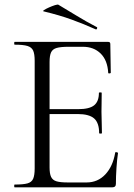

<svg xmlns="http://www.w3.org/2000/svg" viewBox="-20 -805 577 825"><path d="M462 0H43Q41 0 41 -6Q41 -12 43 -12Q80 -12 98 -17Q116 -22 122.5 -37Q129 -52 129 -81V-544Q129 -573 122.5 -587.5Q116 -602 98 -607.5Q80 -613 43 -613Q41 -613 41 -619Q41 -625 43 -625H445Q454 -625 454 -616L456 -493Q456 -490 450.5 -489.5Q445 -489 445 -492Q442 -546 412.5 -575Q383 -604 336 -604H275Q241 -604 223.5 -599Q206 -594 199.5 -580Q193 -566 193 -539V-85Q193 -59 199.5 -45Q206 -31 222.5 -26Q239 -21 272 -21H352Q400 -21 432.5 -55.5Q465 -90 475 -149Q475 -152 481 -151Q487 -150 487 -147Q483 -121 480.5 -84Q478 -47 478 -15Q478 0 462 0ZM406 -233Q406 -277 384.5 -296Q363 -315 313 -315H163V-336H316Q364 -336 384.5 -352.5Q405 -369 405 -406Q405 -408 411 -408Q417 -408 417 -406Q417 -376 416.5 -359.5Q416 -343 416 -325Q416 -302 417 -280Q418 -258 418 -233Q418 -231 412 -231Q406 -231 406 -233ZM391 -679Q340 -702 287.5 -721Q235 -740 168 -756Q162 -757 169.5 -762Q177 -767 190.5 -773Q204 -779 216.5 -783Q229 -787 232 -784Q271 -761 310 -737Q349 -713 395 -689Q399 -688 397 -682.5Q395 -677 391 -679Z"/></svg>

Font: Cormorant Infant Light
Style: Regular
Weight: 400
Version: Version 4.001